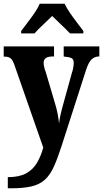

<svg xmlns="http://www.w3.org/2000/svg" viewBox="-22 -786 555 1034"><path d="M20 168Q81 168 118 148Q155 128 176.5 92Q198 56 211 9L56 -435Q46 -464 34.5 -472.5Q23 -481 3 -481H-2V-536H269V-482H265Q237 -482 225 -473.5Q213 -465 213 -448Q213 -438 216 -425Q219 -412 224 -399L272 -237Q283 -202 288.5 -172Q294 -142 296 -122Q299 -145 303.5 -166Q308 -187 313 -205L365 -393Q369 -403 372 -419.5Q375 -436 375 -448Q375 -467 363 -473Q351 -479 325 -481L321 -482V-536H513V-482H510Q486 -481 470.5 -465.5Q455 -450 442 -411L311 -4Q289 65 268.5 110.5Q248 156 220 181.5Q192 207 149 217.5Q106 228 38 228H20ZM92 -619Q106 -638 126 -664Q146 -690 164.5 -717Q183 -744 192 -766H326Q336 -744 354.5 -717Q373 -690 393 -664Q413 -638 427 -619V-606H355Q345 -617 327.5 -634Q310 -651 291 -669Q272 -687 259 -700Q238 -679 209 -652Q180 -625 164 -606H92Z"/></svg>

Font: Noto Serif Bengali Condensed ExtraBold
Style: Regular
Weight: 800
Width: 3
Designer: Juan Bruce, Universal Thirst, Indian Type Foundry and the Monotype Design Team.
Foundry: Monotype Imaging Inc.
Version: Version 2.003; ttfautohint (v1.8.4.7-5d5b)